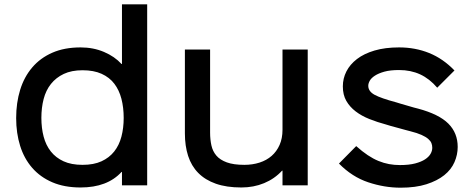

<svg xmlns="http://www.w3.org/2000/svg" viewBox="-20 -860 2199 891"><path d="M663 0H546V-62H544Q478 10 354 10Q279 10 223 -14Q167 -38 129.5 -81Q92 -124 73.5 -183Q55 -242 55 -312Q55 -383 73.5 -443Q92 -503 129.5 -547Q167 -591 223 -615.5Q279 -640 354 -640Q413 -640 462.5 -619Q512 -598 544 -563H546V-840H663ZM554 -313Q554 -361 543.5 -401.5Q533 -442 510.5 -471.5Q488 -501 451.5 -517.5Q415 -534 363 -534Q312 -534 276 -517Q240 -500 216.5 -470.5Q193 -441 182.5 -400.5Q172 -360 172 -313Q172 -266 182.5 -226Q193 -186 216 -157Q239 -128 275 -111.5Q311 -95 363 -95Q415 -95 451 -111.5Q487 -128 510 -157Q533 -186 543.5 -226Q554 -266 554 -313Z M1408 0H1291V-68H1289Q1254 -30 1205.5 -10Q1157 10 1100 10Q1031 10 981.5 -7.5Q932 -25 900 -57.5Q868 -90 853 -136.5Q838 -183 838 -241V-630H955V-245Q955 -213 961 -185.5Q967 -158 984 -138Q1001 -118 1032.5 -106.5Q1064 -95 1114 -95Q1152 -95 1184.5 -105.5Q1217 -116 1240.5 -136.5Q1264 -157 1277.5 -187.5Q1291 -218 1291 -258V-630H1408Z M2104 -178Q2104 -142 2089 -107.5Q2074 -73 2041.5 -47Q2009 -21 1959 -5Q1909 11 1839 11Q1764 11 1689 -14Q1614 -39 1553 -101L1633 -182Q1661 -157 1686.5 -140Q1712 -123 1736.5 -113Q1761 -103 1785.5 -98.5Q1810 -94 1836 -94Q1878 -94 1906.5 -101.5Q1935 -109 1952.5 -120.5Q1970 -132 1978 -146Q1986 -160 1986 -174Q1986 -186 1982 -196Q1978 -206 1967 -215.5Q1956 -225 1936 -234Q1916 -243 1884 -251Q1879 -252 1863 -256.5Q1847 -261 1828.5 -266Q1810 -271 1793.5 -275.5Q1777 -280 1772 -282Q1731 -293 1694.5 -307.5Q1658 -322 1630.5 -343Q1603 -364 1587 -392Q1571 -420 1571 -459Q1571 -496 1587.5 -528.5Q1604 -561 1636.5 -586Q1669 -611 1718 -625.5Q1767 -640 1832 -640Q1907 -640 1971.5 -614Q2036 -588 2089 -533L2009 -453Q1973 -495 1929.5 -515Q1886 -535 1832 -535Q1791 -535 1764 -527.5Q1737 -520 1720 -509Q1703 -498 1696 -485.5Q1689 -473 1689 -462Q1689 -436 1718.5 -420Q1748 -404 1819 -385Q1824 -383 1838.5 -379Q1853 -375 1869.5 -370Q1886 -365 1900.5 -361Q1915 -357 1920 -356Q2017 -330 2060.5 -286.5Q2104 -243 2104 -178Z"/></svg>

Font: TypoPRO Sinkin Sans
Style: 500 Medium
Weight: 500
Designer: Keith Bates
Foundry: K-Type
Version: Sinkin Sans (version 1.0)  by Keith Bates   •   © 2014   www